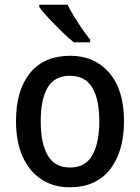

<svg xmlns="http://www.w3.org/2000/svg" viewBox="-20 -786 595 816"><path d="M507 -271Q507 -141 447 -65.5Q387 10 276 10Q207 10 155.5 -24Q104 -58 76 -121Q48 -184 48 -271Q48 -403 108 -476Q168 -549 279 -549Q381 -549 444 -477Q507 -405 507 -271ZM153 -270Q153 -177 183 -125.5Q213 -74 278 -74Q342 -74 372 -125.5Q402 -177 402 -271Q402 -364 372 -414Q342 -464 277 -464Q212 -464 182.5 -414Q153 -364 153 -270ZM267 -766Q278 -744 295 -716Q312 -688 330 -662Q348 -636 363 -618V-606H294Q272 -623 243 -651.5Q214 -680 187 -708.5Q160 -737 147 -756V-766Z"/></svg>

Font: Noto Sans Georgian SemiCondensed Medium
Style: Regular
Weight: 500
Width: 4
Designer: Monotype Design Team, Akaki Razmadze
Foundry: Google LLC
Version: Version 2.005; ttfautohint (v1.8.4.7-5d5b)